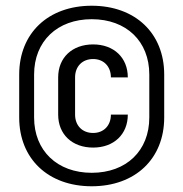

<svg xmlns="http://www.w3.org/2000/svg" viewBox="-20 -760 640 670"><path d="M300 -110C452 -110 553 -206 553 -350V-500C553 -644 452 -740 300 -740C148 -740 47 -644 47 -500V-350C47 -206 148 -110 300 -110ZM300 -157C180 -157 99 -234 99 -350V-500C99 -616 180 -693 300 -693C421 -693 501 -616 501 -500V-350C501 -234 421 -157 300 -157ZM305 -245C377 -245 426 -291 426 -360H367C367 -322 342 -296 305 -296C267 -296 242 -322 242 -360V-490C242 -528 267 -554 305 -554C342 -554 367 -528 367 -490H426C426 -559 377 -605 305 -605C232 -605 183 -559 183 -490V-360C183 -291 232 -245 305 -245Z"/></svg>

Font: Tekne LDO Light
Style: Regular
Weight: 300
Monospace: yes
Designer: Alessio Laiso, Mario Rullo, Paolo Rosset
Foundry: Alessio Laiso
Version: Version 1.000;hotconv 1.0.109;makeotfexe 2.5.65596